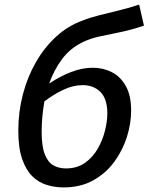

<svg xmlns="http://www.w3.org/2000/svg" viewBox="-20 -809 649 839"><path d="M258 10Q221 10 185.5 -0.5Q150 -11 122 -38Q94 -65 77 -113.5Q60 -162 60 -238Q60 -320 80 -396.5Q100 -473 137 -537.5Q174 -602 226 -649.5Q278 -697 343 -720Q373 -732 414.5 -742.5Q456 -753 501.5 -764Q547 -775 588 -789L609 -697Q556 -679 508 -669Q460 -659 419 -650.5Q378 -642 344 -626Q287 -599 251 -550.5Q215 -502 195 -444Q243 -476 291 -494.5Q339 -513 386 -513Q430 -513 468 -494Q506 -475 529.5 -433.5Q553 -392 553 -326Q553 -269 534.5 -210.5Q516 -152 479.5 -102Q443 -52 387.5 -21Q332 10 258 10ZM162 -233Q162 -169 176 -134Q190 -99 214 -86Q238 -73 268 -73Q317 -73 351.5 -97.5Q386 -122 407.5 -160Q429 -198 439 -239Q449 -280 449 -313Q449 -377 419 -407Q389 -437 341 -437Q300 -437 257.5 -417Q215 -397 174 -366Q168 -332 165 -298Q162 -264 162 -233Z"/></svg>

Font: Bitter Medium
Style: Italic
Weight: 500
Italic angle: -9°
Designer: Sol Matas, and Bitter project Authors
Foundry: Sol Matas
Version: Version 2.001